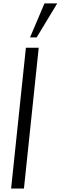

<svg xmlns="http://www.w3.org/2000/svg" viewBox="-20 -1084 349 1104"><path d="M152.8 -869.1 235.8 -1064.5H309.1L190.9 -869.1ZM43.9 0 128.9 -809.6H202.6L117.7 0Z"/></svg>

Font: Oswald
Style: Light
Weight: 300
Designer: Vernon Adams
Foundry: Vernon Adams
Version: 3.0; ttfautohint (v0.95.6-bc232) -l 8 -r 50 -G 200 -x 0 -w "